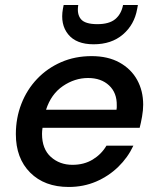

<svg xmlns="http://www.w3.org/2000/svg" viewBox="-20 -731 622 763"><path d="M253 12Q157 12 100 -45Q43 -102 43 -198Q43 -262 65 -318.5Q87 -375 127.5 -417.5Q168 -460 223 -484Q278 -508 344 -508Q409 -508 455 -482.5Q501 -457 525 -413.5Q549 -370 549 -315Q549 -293 544.5 -267.5Q540 -242 535 -223H149Q147 -210 147 -199Q147 -139 182 -107.5Q217 -76 268 -76Q314 -76 348.5 -97Q383 -118 403 -152H510Q488 -105 450 -68Q412 -31 362 -9.5Q312 12 253 12ZM330 -421Q277 -421 230 -389Q183 -357 163 -295H443Q444 -300 444 -304Q444 -308 444 -312Q445 -362 413.5 -391.5Q382 -421 330 -421ZM352 -555Q283 -555 251 -594.5Q219 -634 230 -696L233 -711H291Q285 -675 301.5 -655Q318 -635 367 -635Q414 -635 438 -655Q462 -675 469 -711H528L525 -695Q514 -633 468.5 -594Q423 -555 352 -555Z"/></svg>

Font: DeepMind Sans Medium
Style: Italic
Weight: 500
Italic angle: -10°
Designer: Jonny Pinhorn / Modifications: Colophon Foundry
Foundry: Colophon Foundry
Version: Version 1.002; ttfautohint (v1.8.2)